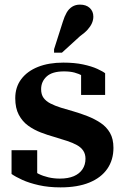

<svg xmlns="http://www.w3.org/2000/svg" viewBox="-20 -801 541 831"><path d="M350 -114Q350 -134 340.5 -148.5Q331 -163 313 -173Q295 -183 270.5 -191Q246 -199 216 -208Q187 -216 157 -227.5Q127 -239 102 -257Q77 -275 61.5 -304Q46 -333 46 -376Q46 -424 72 -458.5Q98 -493 144.5 -511.5Q191 -530 254 -530Q303 -530 340 -522Q377 -514 401 -503Q425 -492 435 -484V-390H331V-496Q338 -495 344 -490Q350 -485 354.5 -478Q359 -471 360.5 -464.5Q362 -458 360 -454Q350 -465 335.5 -473.5Q321 -482 302 -487Q283 -492 257 -492Q206 -492 182 -470Q158 -448 158 -415Q158 -392 168.5 -377.5Q179 -363 198.5 -353Q218 -343 243.5 -335Q269 -327 298 -319Q329 -310 359.5 -298Q390 -286 415.5 -269Q441 -252 456 -226Q471 -200 471 -161Q471 -109 444.5 -70.5Q418 -32 367 -11Q316 10 242 10Q190 10 148 0.5Q106 -9 76.5 -22.5Q47 -36 30 -48V-151H141V-29Q132 -34 126 -39.5Q120 -45 117.5 -50Q115 -55 114.5 -60.5Q114 -66 116 -73Q128 -58 147 -48.5Q166 -39 189.5 -33.5Q213 -28 239 -28Q275 -28 299.5 -38.5Q324 -49 337 -68.5Q350 -88 350 -114ZM252 -707Q259 -730 268.5 -746.5Q278 -763 292.5 -772Q307 -781 326 -781Q353 -781 368.5 -766.5Q384 -752 384 -729Q384 -715 378 -701Q372 -687 359.5 -673Q347 -659 327 -645L248 -573H214V-588Z"/></svg>

Font: Roboto Serif 144pt SemiBold
Style: Regular
Weight: 600
Version: Version 1.008